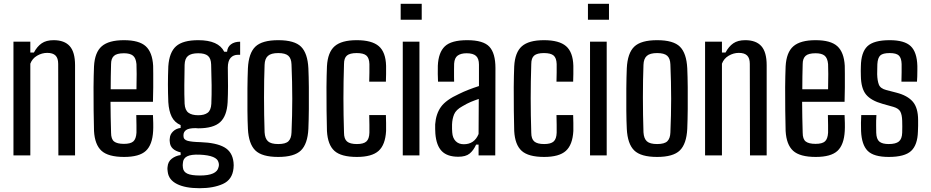

<svg xmlns="http://www.w3.org/2000/svg" viewBox="-20 -820 4910 1013"><path d="M51 0V-600H140V-543H159Q176 -575 200 -591.5Q224 -608 263 -608Q320 -608 348 -576.5Q376 -545 376 -476V0H288L287 -483Q287 -513 273 -527Q259 -541 229 -541Q201 -541 175.5 -526Q150 -511 140 -484V0Z M699 -213H787Q788 -197 788.5 -171Q789 -145 788 -129Q784 -56 749.5 -24Q715 8 635 8Q551 8 515.5 -24.5Q480 -57 476 -129Q475 -175 474 -236.5Q473 -298 473.5 -360Q474 -422 476 -470Q480 -544 517 -576Q554 -608 634 -608Q714 -608 749 -576Q784 -544 788 -473Q788 -462 788.5 -430.5Q789 -399 788.5 -359Q788 -319 787 -283H563Q563 -243 564 -202Q565 -161 566 -120Q566 -86 582 -73.5Q598 -61 634 -61Q669 -61 683.5 -74Q698 -87 700 -120Q700 -135 700 -160Q700 -185 699 -213ZM634 -539Q596 -539 581 -525Q566 -511 566 -482Q565 -449 564.5 -416.5Q564 -384 564 -349H700Q701 -391 701 -429.5Q701 -468 700 -482Q697 -514 681.5 -526.5Q666 -539 634 -539Z M1033 173Q958 173 914 151Q870 129 865 87Q864 81 863.5 74Q863 67 864 61Q866 33 886 17.5Q906 2 933 -2V-16Q879 -29 876 -70Q875 -76 875 -81Q875 -86 876 -91Q877 -111 893 -126.5Q909 -142 933 -145V-160Q901 -174 886 -204Q871 -234 868 -281Q866 -331 866 -375Q866 -419 868 -470Q873 -544 909 -576Q945 -608 1026 -608Q1133 -608 1163 -547H1178Q1180 -572 1198.5 -586Q1217 -600 1247 -600V-531H1236Q1211 -531 1196.5 -514.5Q1182 -498 1182 -463Q1183 -410 1183 -366Q1183 -322 1181 -281Q1177 -208 1141.5 -175.5Q1106 -143 1026 -143Q1022 -143 1018.5 -143.5Q1015 -144 1012 -144Q976 -144 962 -134Q948 -124 948 -107V-102Q948 -83 970 -77Q992 -71 1038 -70Q1121 -67 1163.5 -43Q1206 -19 1212 36Q1214 52 1212 68Q1206 128 1156 150.5Q1106 173 1033 173ZM1026 -212Q1058 -212 1075.5 -225Q1093 -238 1095 -272Q1097 -321 1096.5 -371Q1096 -421 1094 -480Q1093 -512 1077 -525.5Q1061 -539 1026 -539Q989 -539 972 -525Q955 -511 954 -478Q953 -419 952.5 -371Q952 -323 954 -273Q956 -239 974 -225.5Q992 -212 1026 -212ZM1035 106Q1124 106 1133 62Q1137 50 1133 37Q1125 0 1034 -4Q988 -6 967 5Q946 16 945 40Q943 51 945 64Q947 86 968 96Q989 106 1035 106Z M1448 8Q1362 8 1327 -26.5Q1292 -61 1288 -140Q1286 -179 1285.5 -236Q1285 -293 1285.5 -353Q1286 -413 1288 -460Q1292 -540 1327.5 -574Q1363 -608 1448 -608Q1534 -608 1568.5 -573.5Q1603 -539 1607 -460Q1609 -416 1609.5 -359.5Q1610 -303 1609.5 -245.5Q1609 -188 1607 -140Q1603 -61 1568 -26.5Q1533 8 1448 8ZM1448 -60Q1487 -60 1502 -75Q1517 -90 1518 -121Q1522 -211 1522 -299Q1522 -387 1518 -480Q1517 -512 1501 -526Q1485 -540 1448 -540Q1410 -540 1393.5 -525Q1377 -510 1376 -478Q1373 -400 1373 -306.5Q1373 -213 1376 -122Q1378 -89 1394 -74.5Q1410 -60 1448 -60Z M1705 -129Q1704 -174 1703 -235.5Q1702 -297 1702.5 -359.5Q1703 -422 1705 -470Q1709 -544 1745.5 -576Q1782 -608 1862 -608Q1942 -608 1978.5 -576.5Q2015 -545 2017 -473Q2017 -453 2017 -429.5Q2017 -406 2016 -389H1928Q1929 -411 1929 -437Q1929 -463 1929 -482Q1928 -514 1913 -527Q1898 -540 1862 -540Q1826 -540 1810.5 -527Q1795 -514 1795 -482Q1792 -389 1792 -301.5Q1792 -214 1795 -120Q1795 -87 1811 -73.5Q1827 -60 1863 -60Q1898 -60 1913 -73.5Q1928 -87 1929 -120Q1929 -140 1929 -161.5Q1929 -183 1928 -213H2016Q2017 -196 2017 -171Q2017 -146 2017 -129Q2013 -56 1977.5 -24Q1942 8 1863 8Q1780 8 1744.5 -24Q1709 -56 1705 -129Z M2094 -716V-800H2205V-716ZM2105 0V-600H2193V0Z M2398 7Q2340 7 2311 -22.5Q2282 -52 2277 -115Q2276 -127 2276 -139.5Q2276 -152 2276 -164Q2280 -219 2306.5 -256Q2333 -293 2401 -324Q2425 -336 2452 -346.5Q2479 -357 2507 -366V-479Q2507 -511 2491.5 -525Q2476 -539 2442 -539Q2412 -539 2395 -527Q2378 -515 2376 -484Q2376 -471 2375.5 -451.5Q2375 -432 2375.5 -414.5Q2376 -397 2376 -389H2291Q2289 -428 2290 -473Q2293 -543 2327 -575.5Q2361 -608 2445 -608Q2530 -608 2562 -573.5Q2594 -539 2594 -461L2593 0H2505V-57H2492Q2478 -26 2457.5 -9.5Q2437 7 2398 7ZM2427 -59Q2483 -59 2505 -113L2506 -298Q2485 -291 2464.5 -282.5Q2444 -274 2419 -259Q2386 -241 2376 -217Q2366 -193 2365 -163Q2365 -149 2365 -140Q2365 -131 2366 -121Q2368 -92 2384 -75.5Q2400 -59 2427 -59Z M2693 -129Q2692 -174 2691 -235.5Q2690 -297 2690.5 -359.5Q2691 -422 2693 -470Q2697 -544 2733.5 -576Q2770 -608 2850 -608Q2930 -608 2966.5 -576.5Q3003 -545 3005 -473Q3005 -453 3005 -429.5Q3005 -406 3004 -389H2916Q2917 -411 2917 -437Q2917 -463 2917 -482Q2916 -514 2901 -527Q2886 -540 2850 -540Q2814 -540 2798.5 -527Q2783 -514 2783 -482Q2780 -389 2780 -301.5Q2780 -214 2783 -120Q2783 -87 2799 -73.5Q2815 -60 2851 -60Q2886 -60 2901 -73.5Q2916 -87 2917 -120Q2917 -140 2917 -161.5Q2917 -183 2916 -213H3004Q3005 -196 3005 -171Q3005 -146 3005 -129Q3001 -56 2965.5 -24Q2930 8 2851 8Q2768 8 2732.5 -24Q2697 -56 2693 -129Z M3082 -716V-800H3193V-716ZM3093 0V-600H3181V0Z M3447 8Q3361 8 3326 -26.5Q3291 -61 3287 -140Q3285 -179 3284.5 -236Q3284 -293 3284.5 -353Q3285 -413 3287 -460Q3291 -540 3326.5 -574Q3362 -608 3447 -608Q3533 -608 3567.5 -573.5Q3602 -539 3606 -460Q3608 -416 3608.5 -359.5Q3609 -303 3608.5 -245.5Q3608 -188 3606 -140Q3602 -61 3567 -26.5Q3532 8 3447 8ZM3447 -60Q3486 -60 3501 -75Q3516 -90 3517 -121Q3521 -211 3521 -299Q3521 -387 3517 -480Q3516 -512 3500 -526Q3484 -540 3447 -540Q3409 -540 3392.5 -525Q3376 -510 3375 -478Q3372 -400 3372 -306.5Q3372 -213 3375 -122Q3377 -89 3393 -74.5Q3409 -60 3447 -60Z M3700 0V-600H3789V-543H3808Q3825 -575 3849 -591.5Q3873 -608 3912 -608Q3969 -608 3997 -576.5Q4025 -545 4025 -476V0H3937L3936 -483Q3936 -513 3922 -527Q3908 -541 3878 -541Q3850 -541 3824.5 -526Q3799 -511 3789 -484V0Z M4348 -213H4436Q4437 -197 4437.5 -171Q4438 -145 4437 -129Q4433 -56 4398.5 -24Q4364 8 4284 8Q4200 8 4164.5 -24.5Q4129 -57 4125 -129Q4124 -175 4123 -236.5Q4122 -298 4122.5 -360Q4123 -422 4125 -470Q4129 -544 4166 -576Q4203 -608 4283 -608Q4363 -608 4398 -576Q4433 -544 4437 -473Q4437 -462 4437.5 -430.5Q4438 -399 4437.5 -359Q4437 -319 4436 -283H4212Q4212 -243 4213 -202Q4214 -161 4215 -120Q4215 -86 4231 -73.5Q4247 -61 4283 -61Q4318 -61 4332.5 -74Q4347 -87 4349 -120Q4349 -135 4349 -160Q4349 -185 4348 -213ZM4283 -539Q4245 -539 4230 -525Q4215 -511 4215 -482Q4214 -449 4213.5 -416.5Q4213 -384 4213 -349H4349Q4350 -391 4350 -429.5Q4350 -468 4349 -482Q4346 -514 4330.5 -526.5Q4315 -539 4283 -539Z M4669 8Q4590 8 4558 -24Q4526 -56 4523 -129Q4522 -152 4522.5 -172.5Q4523 -193 4524 -213H4604Q4602 -181 4602.5 -158.5Q4603 -136 4603 -120Q4604 -86 4619.5 -73Q4635 -60 4669 -60Q4706 -60 4722.5 -73.5Q4739 -87 4740 -120Q4741 -154 4740 -183Q4739 -215 4730 -231.5Q4721 -248 4694 -256L4637 -272Q4576 -289 4549.5 -321Q4523 -353 4522 -419Q4521 -448 4522 -470Q4523 -544 4556.5 -576Q4590 -608 4674 -608Q4752 -608 4785 -576.5Q4818 -545 4820 -472Q4820 -464 4820 -448.5Q4820 -433 4819.5 -416.5Q4819 -400 4818 -389H4736Q4737 -412 4737 -439Q4737 -466 4737 -482Q4736 -514 4722.5 -527Q4709 -540 4674 -540Q4638 -540 4624.5 -527.5Q4611 -515 4609 -482Q4609 -473 4608.5 -459.5Q4608 -446 4608 -428Q4609 -394 4617 -373.5Q4625 -353 4656 -345L4710 -331Q4768 -316 4796 -283.5Q4824 -251 4824 -186Q4824 -169 4824 -156.5Q4824 -144 4823 -126Q4821 -55 4787 -23.5Q4753 8 4669 8Z"/></svg>

Font: Big Shoulders Text Medium
Style: Regular
Weight: 500
Designer: Patric King
Foundry: XO Type Co
Version: Version 1.000; ttfautohint (v1.8.2)